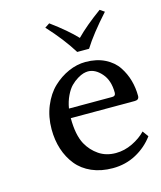

<svg xmlns="http://www.w3.org/2000/svg" viewBox="-100 -704 658 787"><g transform="rotate(-15 229.5 -310.5)"><path d="M170.9 -272.9H355Q369.1 -272.9 369.1 -287.1Q369.1 -339.4 342.5 -369.6Q315.9 -399.9 285.2 -399.9Q276.9 -399.9 265.9 -397Q254.9 -394 240 -385Q225.1 -376 211.9 -362.8Q198.7 -349.6 187.3 -325.9Q175.8 -302.2 170.9 -272.9ZM438 -104 456.1 -79.1Q426.3 -38.6 381.3 -14.4Q336.4 9.8 282.2 9.8Q232.4 9.8 193.4 -7.3Q154.3 -24.4 129.9 -54.7Q105.5 -85 92.8 -124Q80.1 -163.1 80.1 -209Q80.1 -261.7 98.6 -306.6Q117.2 -351.6 147 -379.9Q176.8 -408.2 212.9 -424.1Q249 -439.9 285.2 -439.9Q332 -439.9 367.2 -422.4Q402.3 -404.8 421.4 -376Q440.4 -347.2 449.2 -315.4Q458 -283.7 458 -250Q458 -232.9 439.9 -232.9H168Q168 -161.6 189.9 -121.1Q208 -88.4 238.5 -67.6Q269 -46.9 310.1 -46.9Q346.7 -46.9 381.3 -63.7Q416 -80.6 438 -104ZM263.7 -488.3Q225.1 -550.8 163.1 -618.2L183.1 -631.3Q251 -581.5 289.1 -541Q329.6 -582.5 397 -631.3L416 -618.2Q348.1 -543 314 -488.3Z"/></g></svg>

Font: Linear Smooth
Style: Regular
Weight: 400
Designer: Philipp H. Poll, Flanker
Foundry: Philipp H. Poll, reworked by Flanker
Version: Version 1.061 | FøM Fix